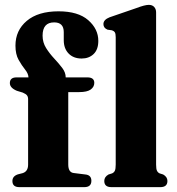

<svg xmlns="http://www.w3.org/2000/svg" viewBox="-20 -769 726 789"><path d="M260.5 -93Q260.5 -60.5 283 -58L331 -52Q355.5 -49.5 355.5 -26Q355.5 0 326.5 0H59.5Q31 0 31 -25Q31 -45 53.5 -52.5L73 -57.5Q95.5 -64.5 95.5 -92.5V-361.5Q95.5 -371 91 -377Q86.5 -383 73.5 -388.5L49 -396Q20.5 -408 20.5 -427.5Q20.5 -451 48 -451H97Q96.5 -466.5 83 -483.2Q69.5 -500 56.5 -523Q43.5 -546 43.5 -581.5Q43.5 -644 90 -683.2Q136.5 -722.5 220.5 -722.5Q301 -722.5 342.5 -686.2Q384 -650 384 -601Q384 -565.5 364.8 -547Q345.5 -528.5 315.5 -528.5Q282 -528.5 262 -549Q242 -569.5 242 -604V-637Q242 -677 202.5 -677Q155 -677 155 -622.5Q155 -594.5 169.5 -571.5Q184 -548.5 202.8 -528.5Q221.5 -508.5 235.8 -489.8Q250 -471 250 -451H339Q367.5 -451 367.5 -428.5Q367.5 -412 352.8 -401.2Q338 -390.5 305 -390.5H260.5ZM621.5 -718V-92.5Q621.5 -75 625 -67.5Q628.5 -60 636 -56.5L650.5 -52Q668 -42 668 -25.5Q668 0 639 0H437.5Q408.5 0 408.5 -25.5Q408.5 -42 426 -52L440.5 -56.5Q448.5 -60 452 -67.5Q455.5 -75 455.5 -92.5V-616Q455.5 -630.5 451.8 -636.2Q448 -642 440 -644.5L422 -647Q405 -654 405 -670Q405 -688 430.5 -698L541 -736Q575 -749 591.5 -749Q606 -749 613.8 -740.2Q621.5 -731.5 621.5 -718Z"/></svg>

Font: Fraunces 72pt S050
Style: Bold
Weight: 700
Version: Version 1.000; ttfautohint (v1.8.3)